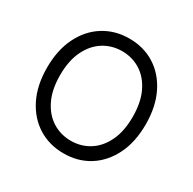

<svg xmlns="http://www.w3.org/2000/svg" viewBox="-163 -905 1088 1083"><g transform="rotate(30 381.0 -363.5)"><path d="M381.3 9.8Q288.6 9.8 215.8 -35.6Q143.1 -81.1 101.3 -164.8Q59.6 -248.5 59.6 -363.3Q59.6 -478.5 101.3 -562.5Q143.1 -646.5 215.8 -691.9Q288.6 -737.3 381.3 -737.3Q474.6 -737.3 546.9 -691.9Q619.1 -646.5 660.6 -562.5Q702.1 -478.5 702.1 -363.3Q702.1 -248.5 660.6 -164.8Q619.1 -81.1 546.9 -35.6Q474.6 9.8 381.3 9.8ZM381.3 -72.3Q447.3 -72.3 500.7 -105.7Q554.2 -139.2 585.7 -204.1Q617.2 -269 617.2 -363.3Q617.2 -458 585.7 -523.2Q554.2 -588.4 500.7 -621.8Q447.3 -655.3 381.3 -655.3Q315.4 -655.3 261.7 -621.8Q208 -588.4 176.3 -523.2Q144.5 -458 144.5 -363.3Q144.5 -269 176.3 -204.1Q208 -139.2 261.7 -105.7Q315.4 -72.3 381.3 -72.3Z"/></g></svg>

Font: Inter
Style: Regular
Weight: 400
Designer: Rasmus Andersson
Foundry: rsms
Version: Version 4.000;git-8c9346024